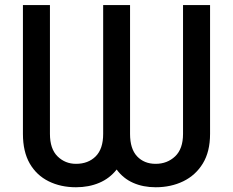

<svg xmlns="http://www.w3.org/2000/svg" viewBox="-20 -748 943 777"><path d="M72.8 -206.1V-727.5H182.1V-206.1Q182.1 -145.5 212.9 -115.2Q243.7 -85 287.6 -85Q336.9 -85 367.2 -115.2Q397.5 -145.5 397.5 -206.1V-727.5H506.3V-206.1Q506.3 -145.5 534.9 -115.2Q563.5 -85 609.9 -85Q656.7 -85 688.7 -115.2Q720.7 -145.5 720.7 -206.1V-727.5H830.1V-206.1Q830.1 -134.3 800.8 -86.4Q771.5 -38.6 721.7 -14.4Q671.9 9.8 609.9 9.8Q559.1 9.8 518.8 -8.1Q478.5 -25.9 452.1 -62Q423.8 -25.9 381.6 -8.1Q339.4 9.8 287.6 9.8Q225.6 9.8 176.8 -14.4Q127.9 -38.6 100.3 -86.4Q72.8 -134.3 72.8 -206.1Z"/></svg>

Font: Inter 24pt Medium
Style: Regular
Weight: 500
Designer: Rasmus Andersson
Foundry: rsms
Version: Version 4.001;git-66647c0bb